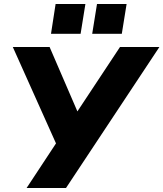

<svg xmlns="http://www.w3.org/2000/svg" viewBox="-20 -940 817 960"><path d="M113 0 260 -223 44 -705H228L367 -383L580 -705H777L310 0ZM441 -771 465 -920H613L589 -771ZM235 -771 258 -920H407L383 -771Z"/></svg>

Font: Nunito Sans Black
Style: Italic
Weight: 900
Italic angle: -9°
Designer: Vernon Adams
Foundry: Vernon Adams
Version: Version 3.006; ttfautohint (v1.8.3)